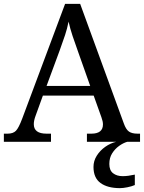

<svg xmlns="http://www.w3.org/2000/svg" viewBox="-20 -734 745 994"><path d="M0 0V-42H19Q48 -42 62.5 -57Q77 -72 95 -120L317 -714H395L621 -95Q632 -64 647.5 -53Q663 -42 692 -42H705V0H430V-42H453Q513 -42 513 -90Q513 -98 511 -107Q509 -116 505 -127L465 -239H202L164 -134Q155 -110 155 -91Q155 -42 221 -42H244V0ZM221 -289H447L385 -464Q369 -508 356 -547Q343 -586 335 -622Q328 -586 317 -553Q306 -520 289 -473ZM601 240Q537 240 500.5 213.5Q464 187 464 130Q464 99 481 72Q498 45 525 26Q552 7 582 0H639Q618 6 596.5 21.5Q575 37 560.5 60Q546 83 546 115Q546 148 565.5 163Q585 178 615 178Q629 178 644.5 176Q660 174 678 170V224Q662 231 639.5 235.5Q617 240 601 240Z"/></svg>

Font: Noto Serif Old Uyghur
Style: Regular
Weight: 400
Designer: Lewis McGuffie
Foundry: Google LLC
Version: Version 1.003; ttfautohint (v1.8.4.7-5d5b)